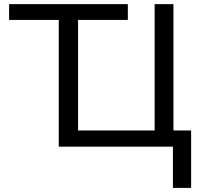

<svg xmlns="http://www.w3.org/2000/svg" viewBox="-20 -708 965 927"><path d="M23.9 -688V-611.8H263.7V0H814.9V199.2H902.8V-78.1H817.4V-688H726.6V-78.1H356.9V-611.8H597.2V-688Z"/></svg>

Font: Arimo
Style: Regular
Weight: 400
Designer: Steve Matteson
Foundry: Monotype Imaging Inc.
Version: Version 1.32